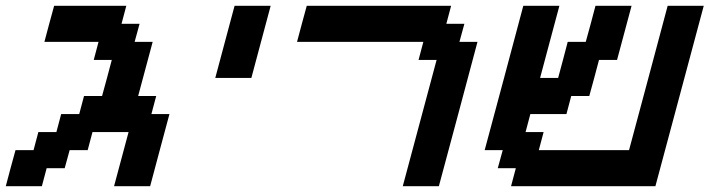

<svg xmlns="http://www.w3.org/2000/svg" viewBox="-20 -645 2457 665"><path d="M375 0H500Q511.2 -42 533.4 -125.2Q555.7 -208.5 566.9 -250H504.4L521 -312.5H458.5L508.8 -500H446.3L463.4 -562.5H400.9L417.5 -625H167.5Q161.6 -604 150.4 -562.3Q139.2 -520.5 133.8 -500H321.3L304.7 -437.5H367.2Q361.8 -417 350.6 -375Q339.4 -333 333.5 -312.5H271L254.4 -250H191.9L175.3 -187.5H112.8L96.2 -125H33.7Q27.8 -104 16.6 -62.5Q5.4 -21 0 0H125L141.6 -62.5H204.1L221.2 -125H283.7L300.3 -187.5H425.3Z M725.6 -375H850.6Q861.8 -416.5 884 -500Q906.2 -583.5 917.5 -625H792.5Q781.2 -583.5 759 -500Q736.8 -416.5 725.6 -375Z M1375 0H1500Q1522.5 -83 1567.1 -250Q1611.8 -417 1633.8 -500H1571.3L1588.4 -562.5H1525.9L1542.5 -625H1042.5Q1036.6 -604 1025.4 -562.3Q1014.2 -520.5 1008.8 -500H1446.3L1429.7 -437.5H1492.2Z M1750 0H2250Q2277.8 -104 2333.7 -312.3Q2389.6 -520.5 2417.5 -625H2292.5Q2270.5 -542 2225.8 -375.2Q2181.2 -208.5 2158.7 -125H1846.2L1862.8 -187.5H1800.3L1816.9 -250H1941.9L1958.5 -312.5H2021Q2026.9 -333 2038.1 -375Q2049.3 -417 2054.7 -437.5H2117.2L2167.5 -625H2042.5Q2037.1 -604 2025.9 -562.3Q2014.6 -520.5 2008.8 -500H1946.3Q1940.9 -479 1929.9 -437.5Q1918.9 -396 1913.1 -375H1850.6Q1861.8 -416.5 1884 -500Q1906.2 -583.5 1917.5 -625H1792.5Q1770.5 -542 1725.8 -375Q1681.2 -208 1658.7 -125H1721.2L1704.1 -62.5H1766.6Z"/></svg>

Font: Faithful 32x
Style: Oblique
Weight: 400
Foundry: Faithful Resource Pack
Version: Version 1.0; January 27, 2023